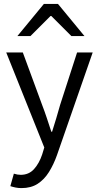

<svg xmlns="http://www.w3.org/2000/svg" viewBox="-20 -755 507 984"><path d="M90 209Q74 209 59.5 206Q45 203 33 199L51 135Q60 138 69 139.5Q78 141 86 141Q128 141 154.5 111.5Q181 82 196 37L207 1L12 -486H97L196 -217Q208 -186 220 -150Q232 -114 243 -80H247Q258 -114 268.5 -149.5Q279 -185 288 -217L375 -486H455L272 40Q255 88 231 126.5Q207 165 173 187Q139 209 90 209ZM69 -570 205 -735H277L413 -570H346L243 -673H239L136 -570Z"/></svg>

Font: Source Sans 3
Style: Regular
Weight: 400
Designer: Paul D. Hunt
Foundry: Adobe
Version: Version 3.046;hotconv 1.0.118;makeotfexe 2.5.65603